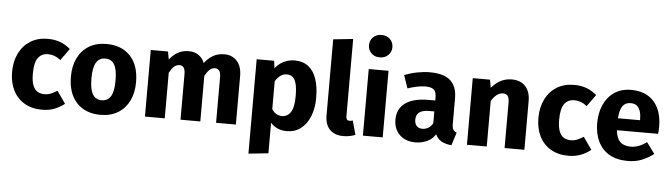

<svg xmlns="http://www.w3.org/2000/svg" viewBox="-57 -1058 5333 1526"><g transform="rotate(5 2610.0 -295.0)"><path d="M292 -548.3Q348.3 -548.3 392.1 -531.9Q435.9 -515.5 473.5 -482.6L405.9 -389.1Q380.7 -409.1 356.4 -418Q332.1 -426.9 304.7 -426.9Q254.5 -426.9 226.1 -389.2Q197.7 -351.5 197.7 -262.2Q197.7 -203.2 211.1 -169.2Q224.5 -135.3 248.3 -121.5Q272 -107.7 303.5 -107.7Q331.5 -107.7 353.7 -117Q376 -126.2 404.8 -144L473.5 -46Q437.3 -16.8 393.5 0.1Q349.8 17 295.1 17Q213.5 17 154.5 -17.7Q95.6 -52.4 63.8 -115.1Q32.1 -177.7 32.1 -261.5Q32.1 -346.1 64 -410.7Q95.8 -475.2 154.3 -511.8Q212.9 -548.3 292 -548.3Z M761.4 -548.3Q882.5 -548.3 951.7 -474Q1020.9 -399.6 1020.9 -265.2Q1020.9 -180.5 989.7 -117.1Q958.4 -53.6 900.3 -18.3Q842.2 17 761 17Q640.3 17 570.7 -57.7Q501.1 -132.4 501.1 -266.1Q501.1 -351.2 532.5 -414.8Q563.9 -478.3 622 -513.3Q680.2 -548.3 761.4 -548.3ZM761.4 -432Q713.4 -432 689.1 -392.3Q664.8 -352.7 664.8 -266.1Q664.8 -178.1 689 -138.7Q713.1 -99.4 761 -99.4Q809.6 -99.4 833.4 -139.2Q857.2 -179.1 857.2 -265.2Q857.2 -353.9 833.4 -393Q809.6 -432 761.4 -432Z M1418.1 -548.3Q1470.5 -548.3 1506.3 -518Q1542.2 -487.7 1552.3 -431.9L1556.8 -388V0H1398.8V-360.6Q1398.8 -402.8 1385.5 -417.2Q1372.2 -431.5 1354 -431.5Q1329.1 -431.5 1309.7 -413.8Q1290.3 -396.1 1273 -363.4L1252 -451.9Q1284 -498.9 1324.1 -523.6Q1364.2 -548.3 1418.1 -548.3ZM1115 -531.4H1252.5L1273 -421V0H1115ZM1701.9 -548.3Q1763.8 -548.3 1802.2 -506.1Q1840.5 -463.8 1840.5 -388V0H1682.5V-360.6Q1682.5 -402.8 1669.3 -417.2Q1656 -431.5 1637.8 -431.5Q1612.9 -431.5 1593.7 -413.8Q1574.4 -396.1 1556.8 -363.4L1535 -453.2Q1567.8 -500.2 1607.9 -524.3Q1648 -548.3 1701.9 -548.3Z M2259.9 -548.3Q2328.7 -548.3 2372.3 -514Q2415.9 -479.7 2437 -416.5Q2458 -353.2 2458 -267.1Q2458 -185.2 2432.7 -120.9Q2407.3 -56.5 2360 -19.8Q2312.8 17 2247.3 17Q2203.4 17 2168.1 -0.1Q2132.8 -17.2 2107.4 -52.3L2107.1 -164.4Q2125.3 -131.2 2147.5 -115.1Q2169.7 -99.1 2198.5 -99.1Q2242.8 -99.1 2268.5 -137.5Q2294.3 -175.9 2294.3 -265.2Q2294.3 -331.8 2283.9 -367.8Q2273.5 -403.9 2254.7 -418.2Q2235.8 -432.4 2209.5 -432.4Q2178.5 -432.4 2152.4 -410.8Q2126.3 -389.2 2108.1 -351.7L2095.2 -455.6Q2128.5 -506.1 2172.8 -527.2Q2217.1 -548.3 2259.9 -548.3ZM1960 -531.4H2099.4L2109 -455.8L2118 -386.3V205.1L1960 221.7Z M2698.1 17Q2628.8 17 2590.4 -22.7Q2552 -62.3 2552 -135.1V-742.1L2710 -758.7V-140.9Q2710 -124.8 2716.6 -116.5Q2723.1 -108.2 2737.4 -108.2Q2745.5 -108.2 2751.8 -109.7Q2758.2 -111.2 2763.3 -113L2794.2 -1Q2776.7 6.4 2751.7 11.7Q2726.8 17 2698.1 17Z M2854 -531.4H3012V0H2854ZM2932.6 -810.5Q2974.1 -810.5 3000.2 -784.7Q3026.3 -758.9 3026.3 -720.7Q3026.3 -682.9 3000.2 -657.1Q2974.1 -631.3 2932.6 -631.3Q2891.5 -631.3 2865.5 -657.1Q2839.4 -682.9 2839.4 -720.7Q2839.4 -758.9 2865.5 -784.7Q2891.5 -810.5 2932.6 -810.5Z M3338.4 -548.3Q3453.9 -548.3 3505.8 -500.5Q3557.6 -452.6 3557.6 -359.6V-154.1Q3557.6 -123.9 3566.5 -110Q3575.4 -96.1 3594.2 -88.7L3561.3 14.5Q3510.5 10.1 3477.6 -9.7Q3444.6 -29.5 3426.5 -76.7L3402.7 -132.3V-351.3Q3402.7 -398.3 3382.1 -415.6Q3361.4 -432.9 3313.3 -432.9Q3288 -432.9 3251.1 -425.9Q3214.2 -418.9 3173.8 -404.9L3138.3 -508.6Q3187.9 -527.8 3240.5 -538.1Q3293.1 -548.3 3338.4 -548.3ZM3348.5 -328.5H3424.6V-241.3H3363.6Q3309.9 -241.3 3283.7 -222.1Q3257.5 -202.9 3257.5 -162.6Q3257.5 -131.5 3273.6 -113.6Q3289.8 -95.6 3319.2 -95.6Q3350.5 -95.6 3373.7 -113.1Q3396.8 -130.7 3410.5 -161.4L3442.4 -77.6Q3414.8 -25.5 3369.6 -4.3Q3324.4 17 3273.3 17Q3193.7 17 3147 -29.7Q3100.3 -76.4 3100.3 -148.9Q3100.3 -236.4 3164.4 -282.4Q3228.5 -328.5 3348.5 -328.5Z M3994.9 -548.3Q4064.2 -548.3 4103.2 -506.3Q4142.3 -464.2 4142.3 -388V0H3984.3V-360.6Q3984.3 -402.8 3970.8 -417.2Q3957.3 -431.5 3934.3 -431.5Q3907.7 -431.5 3885.1 -413.8Q3862.4 -396.1 3842 -363.4L3821 -451.9Q3856.7 -498.9 3898.9 -523.6Q3941 -548.3 3994.9 -548.3ZM3684 -531.4H3821.5L3842 -421V0H3684Z M4491 -548.3Q4547.3 -548.3 4591.1 -531.9Q4634.9 -515.5 4672.5 -482.6L4604.9 -389.1Q4579.7 -409.1 4555.4 -418Q4531.1 -426.9 4503.7 -426.9Q4453.5 -426.9 4425.1 -389.2Q4396.7 -351.5 4396.7 -262.2Q4396.7 -203.2 4410.1 -169.2Q4423.5 -135.3 4447.3 -121.5Q4471 -107.7 4502.5 -107.7Q4530.5 -107.7 4552.7 -117Q4575 -126.2 4603.8 -144L4672.5 -46Q4636.3 -16.8 4592.5 0.1Q4548.8 17 4494.1 17Q4412.5 17 4353.5 -17.7Q4294.6 -52.4 4262.8 -115.1Q4231.1 -177.7 4231.1 -261.5Q4231.1 -346.1 4263 -410.7Q4294.8 -475.2 4353.3 -511.8Q4411.9 -548.3 4491 -548.3Z M4948.4 -548.3Q5024.3 -548.3 5079.4 -516.2Q5134.4 -484.1 5163.9 -423.3Q5193.4 -362.5 5193.4 -275.9Q5193.4 -262.9 5192.6 -247Q5191.8 -231 5190.1 -218.9H4845.6L4844.4 -314.3H5037.6Q5037.6 -316.3 5037.6 -318.1Q5037.6 -319.9 5037.6 -320.9Q5037.6 -357.4 5029.1 -384.8Q5020.6 -412.2 5002.1 -427.6Q4983.6 -443 4951.6 -443Q4921.7 -443 4900.9 -426.2Q4880 -409.4 4869.7 -370.2Q4859.4 -331 4859.4 -263.8Q4859.4 -198.2 4874.4 -162.1Q4889.5 -126 4917.2 -112.3Q4944.8 -98.5 4981.8 -98.5Q5014.6 -98.5 5044.7 -109.8Q5074.8 -121.1 5108.8 -145.1L5173.8 -57.1Q5134.1 -25.5 5082.9 -4.3Q5031.7 17 4967.3 17Q4878.8 17 4819.1 -18.3Q4759.5 -53.6 4729.8 -117.1Q4700.1 -180.6 4700.1 -263Q4700.1 -342.5 4728.5 -407.2Q4756.8 -472 4812.4 -510.2Q4867.9 -548.3 4948.4 -548.3Z"/></g></svg>

Font: Fira Sans Variable
Style: Regular
Weight: 400
Designer: Carrois Corporate & Edenspiekermann AG
Foundry: Carrois Corporate GbR & Edenspiekermann AG
Version: Version 4.202